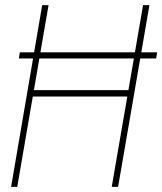

<svg xmlns="http://www.w3.org/2000/svg" viewBox="-20 -731 635 751"><path d="M594.7 -526.4 590.8 -502.4H53.7L57.6 -526.4ZM491.2 -378.4 487.3 -353.5H96.7L100.1 -378.4ZM169.9 -710.9 47.4 0H23.4L145 -710.9ZM564.5 -710.9 441.9 0H417L539.6 -710.9Z"/></svg>

Font: Roboto Condensed Thin
Style: Italic
Weight: 250
Italic angle: -12°
Designer: Christian Robertson
Foundry: Google
Version: Version 3.008; 2023